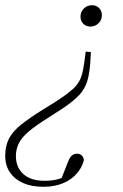

<svg xmlns="http://www.w3.org/2000/svg" viewBox="-50 -495 472 737"><path d="M299 -295Q297 -245 292 -214.5Q287 -184 277.5 -164.5Q268 -145 253 -129Q243 -119 229.5 -107.5Q216 -96 193 -80.5Q170 -65 135 -43Q87 -13 60 10Q33 33 22 55.5Q11 78 11 104Q11 147 39.5 173Q68 199 121 199Q150 199 174 192.5Q198 186 220 170L182 200L212 124Q218 109 226 102Q234 95 246 95Q257 95 264 102Q271 109 272 120Q265 148 244.5 171.5Q224 195 191.5 208.5Q159 222 116 222Q71 222 38.5 207.5Q6 193 -12 166.5Q-30 140 -30 103Q-30 65 -15.5 37Q-1 9 31.5 -17Q64 -43 119 -77Q152 -97 174 -111.5Q196 -126 209.5 -136.5Q223 -147 233 -156Q247 -170 255.5 -186Q264 -202 269 -228Q274 -254 279 -297ZM341 -437Q341 -418 328 -405.5Q315 -393 297 -393Q280 -393 269.5 -404Q259 -415 259 -431Q259 -450 272 -462.5Q285 -475 303 -475Q320 -475 330.5 -464Q341 -453 341 -437Z"/></svg>

Font: Source Serif 4 36pt Light
Style: Italic
Weight: 300
Italic angle: -12°
Designer: Frank Grießhammer
Foundry: Adobe Systems Incorporated
Version: Version 4.004;hotconv 1.0.116;makeotfexe 2.5.65601